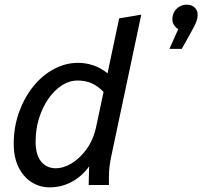

<svg xmlns="http://www.w3.org/2000/svg" viewBox="-20 -795 869 825"><path d="M39 -177Q39 -249 61.5 -312Q84 -375 122.5 -423Q161 -471 211 -498Q261 -525 316 -525Q349 -525 381.5 -514Q414 -503 442 -480L492 -716L587 -732L458 -123Q453 -100 450.5 -78.5Q448 -57 448 -34V0H361L363 -80Q332 -37 288 -13.5Q244 10 194 10Q151 10 116 -12Q81 -34 60 -76Q39 -118 39 -177ZM133 -187Q133 -129 157 -100.5Q181 -72 219 -72Q253 -72 288.5 -93.5Q324 -115 353 -155.5Q382 -196 394 -254L425 -400Q400 -426 373 -437.5Q346 -449 314 -449Q278 -449 245.5 -428Q213 -407 187.5 -370Q162 -333 147.5 -286Q133 -239 133 -187ZM828 -718Q826 -706 819.5 -692Q813 -678 800 -655L761 -585H708L746 -670Q734 -676 726 -690.5Q718 -705 722 -726Q727 -749 744 -762Q761 -775 783 -775Q806 -775 819.5 -759.5Q833 -744 828 -718Z"/></svg>

Font: Radio Canada
Style: Italic
Weight: 400
Italic angle: -12°
Designer: Charles Daoud, Etienne Aubert Bonn, Alexandre Saumier Demers, Jacques Le Bailly
Foundry: Radio-Canada
Version: Version 2.104;gftools[0.9.28.dev5+ged2979d]